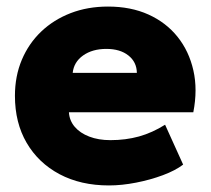

<svg xmlns="http://www.w3.org/2000/svg" viewBox="-20 -550 642 585"><path d="M312 15Q226 15 161.5 -19.2Q97 -53.5 61.2 -114.8Q25.5 -176 25.5 -258Q25.5 -318 46.5 -367.8Q67.5 -417.5 105.5 -453.8Q143.5 -490 195.2 -510Q247 -530 309 -530Q378.5 -530 432.2 -505.8Q486 -481.5 521 -437.8Q556 -394 569.2 -335.5Q582.5 -277 569 -208H190Q191.5 -182.5 207.8 -163.5Q224 -144.5 252 -133.8Q280 -123 316.5 -123Q363 -123 403.5 -134.2Q444 -145.5 483 -170L538 -48.5Q514.5 -30.5 476.2 -16.2Q438 -2 394.5 6.5Q351 15 312 15ZM201.5 -328H397Q396.5 -361 371.2 -381Q346 -401 304 -401Q261.5 -401 233.2 -381Q205 -361 201.5 -328Z"/></svg>

Font: Geologica Thin Roman ExtraBold
Style: Regular
Weight: 800
Version: Version 1.010;gftools[0.9.28]